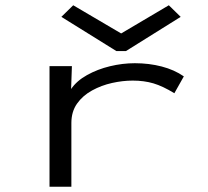

<svg xmlns="http://www.w3.org/2000/svg" viewBox="-20 -708 790 729"><path d="M168 1V-457H253L250 -370Q271 -401 310.5 -423Q350 -445 397.5 -456.5Q445 -468 492 -468Q546 -468 594 -455.5Q642 -443 678 -418L642 -354Q598 -381 562.5 -391.5Q527 -402 484 -402Q446 -402 405.5 -393Q365 -384 329.5 -364.5Q294 -345 272.5 -314.5Q251 -284 251 -241V1ZM258 -688 440 -581 621 -688 666 -644 458 -514H422L213 -644Z"/></svg>

Font: Inconsolata ExtraExpanded Thin
Style: Regular
Weight: 100
Width: 8
Monospace: yes
Designer: Raph Levien, Cyreal, Brenton Simpson
Foundry: Raph Levien, Cyreal, Google
Version: Version 3.100; ttfautohint (v1.8.4.7-5d5b)